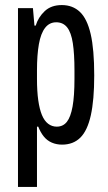

<svg xmlns="http://www.w3.org/2000/svg" viewBox="-20 -559 427 758"><path d="M51 179V-527H110L116 -458H121Q131 -491 156.5 -515Q182 -539 224 -539Q267 -539 295.5 -512Q324 -485 338 -424.5Q352 -364 352 -261Q352 -164 338.5 -103.5Q325 -43 297 -15.5Q269 12 225 12Q203 12 184.5 4Q166 -4 153 -20Q140 -36 131 -59H126V179ZM204 -59Q229 -59 244 -78Q259 -97 266.5 -138.5Q274 -180 274 -248V-281Q274 -346 267.5 -388.5Q261 -431 245 -451Q229 -471 202 -471Q175 -471 158 -449Q141 -427 133.5 -384.5Q126 -342 126 -281V-248Q126 -199 131 -163.5Q136 -128 145.5 -105Q155 -82 170 -70.5Q185 -59 204 -59Z"/></svg>

Font: Archivo ExtraCondensed
Style: Regular
Weight: 400
Width: 2
Designer: Hector Gatti
Foundry: Omnibus-Type
Version: Version 2.001